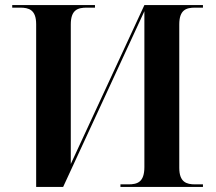

<svg xmlns="http://www.w3.org/2000/svg" viewBox="-20 -734 849 754"><path d="M122 -639V0H228L547 -690V-78C547 -18 519 -10 484 -10H453V0H777V-10H746C713 -10 684 -18 684 -75V-638C684 -696 712 -704 746 -704H777V-714H547L258 -90V-638C258 -696 286 -704 321 -704H353V-714H28V-704H59C93 -704 122 -696 122 -639Z"/></svg>

Font: Noto Serif Display SemiBold
Style: Regular
Weight: 600
Designer: Monotype Design Team
Foundry: Monotype Imaging Inc.
Version: Version 2.009